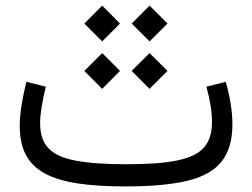

<svg xmlns="http://www.w3.org/2000/svg" viewBox="-20 -669 904 689"><path d="M516.6 -520.5 581.1 -584.5 516.6 -648.9 452.6 -584.5ZM346.7 -520.5 410.6 -584.5 346.7 -648.9 282.7 -584.5ZM346.7 -350.1 410.6 -414.6 346.7 -478.5 282.7 -414.6ZM516.6 -350.1 581.1 -414.6 516.6 -478.5 452.6 -414.6ZM720.7 -357.9C733.9 -310.5 740.7 -268.1 740.7 -230C740.7 -191.4 731 -161.6 711.9 -139.6C673.3 -95.7 586.9 -79.6 432.1 -79.6C356 -79.6 295.4 -84 250.5 -92.8C160.2 -109.9 124 -150.4 124 -227.1C124 -261.7 132.3 -309.1 144.5 -357.9L74.7 -375.5C60.5 -316.9 50.8 -262.7 50.8 -218.3C50.8 -53.7 159.7 0 432.1 0C523.4 0 597.2 -6.8 653.3 -20.5C765.1 -47.9 814 -110.4 814 -223.6C814 -270 805.2 -322.8 790 -375.5Z"/></svg>

Font: Estedad Regular
Style: Regular
Weight: 400
Designer: Amin Abedi
Version: Version 7.3